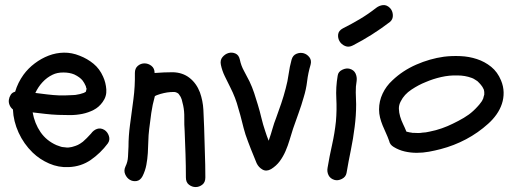

<svg xmlns="http://www.w3.org/2000/svg" viewBox="-20 -675 2031 761"><path d="M73.2 -378.9Q91.8 -404.3 117.7 -423.8Q143.6 -443.4 172.9 -454.6Q202.1 -465.8 233.4 -466.3Q264.6 -466.8 295.9 -454.1Q326.2 -442.4 350.6 -422.4Q375 -402.3 388.7 -371.1Q399.4 -347.7 401.4 -320.3Q403.3 -293 386.7 -270.5Q372.1 -250 351.1 -239.3Q330.1 -228.5 306.2 -223.6Q282.2 -218.8 257.3 -218.8Q232.4 -218.8 210 -219.7Q184.6 -220.7 159.7 -223.6Q134.8 -226.6 109.4 -229.5Q117.2 -185.5 140.6 -151.4Q164.1 -117.2 204.1 -99.6Q214.8 -95.7 220.7 -93.8Q223.6 -92.8 226.1 -92.3Q228.5 -91.8 231.4 -91.8Q239.3 -90.8 244.6 -90.3Q250 -89.8 254.9 -90.8Q261.7 -91.8 264.2 -92.3Q266.6 -92.8 269.5 -93.8Q280.3 -96.7 288.6 -100.6Q296.9 -104.5 308.6 -113.3Q314.5 -118.2 324.2 -127.9Q334 -137.7 340.8 -145.5Q350.6 -159.2 364.7 -164.1Q378.9 -168.9 393.6 -160.2Q406.2 -152.3 411.6 -136.2Q417 -120.1 407.2 -106.4Q378.9 -68.4 340.3 -41.5Q301.8 -14.6 252 -12.7Q211.9 -10.7 174.8 -26.9Q137.7 -43 109.4 -70.3Q74.2 -104.5 53.7 -149.4Q33.2 -194.3 31.2 -241.2Q22.5 -248 18.1 -258.3Q13.7 -268.6 15.1 -279.3Q16.6 -290 22.5 -299.3Q28.3 -308.6 40 -311.5Q50.8 -347.7 73.2 -378.9ZM307.6 -355.5Q296.9 -369.1 274.4 -379.9Q255.9 -387.7 231 -387.7Q206.1 -387.7 188.5 -378.9Q166 -368.2 148.4 -349.1Q130.9 -330.1 120.1 -306.6Q143.6 -303.7 167 -300.8Q190.4 -297.9 213.9 -296.9Q226.6 -296.9 239.3 -296.9Q252 -296.9 264.6 -297.9Q268.6 -297.9 272 -298.3Q275.4 -298.8 279.3 -298.8Q288.1 -300.8 292.5 -301.3Q296.9 -301.8 301.8 -303.7Q305.7 -304.7 311.5 -306.6Q316.4 -308.6 317.4 -309.6Q318.4 -310.5 320.3 -311.5L323.2 -323.2Q321.3 -327.1 320.8 -330.6Q320.3 -334 318.4 -336.9Q317.4 -339.8 314 -345.7Q310.5 -351.6 307.6 -355.5Z M489.3 -93.8Q489.3 -135.7 495.1 -178.7Q502 -230.5 508.8 -281.7Q515.6 -333 514.6 -385.7Q514.6 -404.3 526.4 -414.1Q538.1 -423.8 552.7 -423.8Q567.4 -423.8 580.1 -414.1Q592.8 -404.3 592.8 -385.7Q630.9 -388.7 665 -388.7Q704.1 -387.7 731.4 -366.2Q758.8 -344.7 772.5 -308.6Q784.2 -275.4 786.1 -240.2Q788.1 -205.1 789.1 -169.9Q790 -120.1 792 -70.8Q793.9 -21.5 793.9 28.3Q793.9 47.9 781.7 57.1Q769.5 66.4 755.4 66.4Q741.2 66.4 729 57.1Q716.8 47.9 716.8 28.3Q716.8 -18.6 715.3 -63.5Q713.9 -108.4 711.9 -155.3Q710 -180.7 710.4 -207.5Q710.9 -234.4 706.1 -256.8Q703.1 -270.5 700.2 -280.8Q697.3 -291 689.5 -300.8Q687.5 -304.7 681.2 -307.6Q674.8 -310.5 669.9 -310.5Q655.3 -310.5 642.6 -308.6Q629.9 -306.6 616.2 -302.7Q610.4 -300.8 604.5 -298.8Q598.6 -296.9 593.8 -293.9Q584 -258.8 579.6 -227.1Q575.2 -195.3 571.3 -163.1Q568.4 -139.6 567.9 -115.7Q567.4 -91.8 565.9 -68.4Q564.5 -44.9 560.1 -21.5Q555.7 2 544.9 23.4Q536.1 40 521.5 42.5Q506.8 44.9 494.6 37.6Q482.4 30.3 476.1 15.6Q469.7 1 477.5 -15.6Q486.3 -33.2 487.3 -53.7Q488.3 -74.2 489.3 -93.8Z M953.1 -141.6Q945.3 -167 939 -193.4Q932.6 -219.7 924.8 -245.1Q914.1 -287.1 892.6 -329.1Q881.8 -350.6 871.1 -372.6Q860.4 -394.5 855.5 -418Q851.6 -436.5 861.8 -448.7Q872.1 -460.9 885.7 -464.8Q899.4 -468.8 913.1 -462.9Q926.8 -457 930.7 -438.5Q935.5 -415 946.8 -394.5Q958 -374 968.8 -352.5Q979.5 -330.1 987.3 -306.6Q995.1 -283.2 1002 -259.8Q1009.8 -234.4 1016.1 -207.5Q1022.5 -180.7 1031.2 -155.3Q1034.2 -145.5 1037.6 -136.2Q1041 -127 1044.9 -117.2Q1054.7 -145.5 1060.5 -166.5Q1066.4 -187.5 1074.2 -207Q1085 -236.3 1094.7 -265.1Q1104.5 -293.9 1112.3 -324.2Q1120.1 -352.5 1124 -381.3Q1127.9 -410.2 1135.7 -438.5Q1140.6 -456.1 1155.3 -461.9Q1169.9 -467.8 1183.6 -463.9Q1197.3 -460 1206.5 -447.8Q1215.8 -435.5 1210.9 -418Q1201.2 -385.7 1197.3 -353Q1193.4 -320.3 1183.6 -289.1Q1174.8 -257.8 1163.6 -227.1Q1152.3 -196.3 1141.6 -165Q1134.8 -143.6 1127.9 -120.6Q1121.1 -97.7 1111.8 -76.2Q1102.5 -54.7 1088.9 -36.1Q1075.2 -17.6 1054.7 -4.9Q1036.1 5.9 1020.5 -2.9Q1004.9 -11.7 997.1 -28.3Q985.4 -56.6 974.1 -85Q962.9 -113.3 953.1 -141.6Z M1278.3 -9.8Q1286.1 -56.6 1296.4 -102.1Q1306.6 -147.5 1311.5 -194.3Q1315.4 -240.2 1313 -284.7Q1310.5 -329.1 1318.4 -375Q1320.3 -390.6 1336.4 -398.4Q1352.5 -406.2 1366.2 -402.3Q1382.8 -397.5 1389.2 -383.8Q1395.5 -370.1 1393.6 -354.5Q1389.6 -332 1390.1 -308.6Q1390.6 -285.2 1391.6 -261.7Q1391.6 -216.8 1385.7 -171.9Q1379.9 -125 1370.6 -80.1Q1361.3 -35.2 1353.5 10.7Q1350.6 26.4 1335 34.2Q1319.3 42 1305.7 38.1Q1289.1 33.2 1282.2 19.5Q1275.4 5.9 1278.3 -9.8ZM1470.7 -643.6Q1483.4 -653.3 1498 -654.8Q1512.7 -656.2 1525.4 -643.6Q1536.1 -632.8 1537.1 -615.7Q1538.1 -598.6 1525.4 -587.9Q1455.1 -534.2 1378.9 -495.1Q1362.3 -486.3 1347.7 -492.7Q1333 -499 1325.7 -511.7Q1318.4 -524.4 1320.3 -539.1Q1322.3 -553.7 1338.9 -562.5Q1374 -580.1 1406.7 -599.6Q1439.5 -619.1 1470.7 -643.6Z M1739.3 -450.2Q1770.5 -454.1 1804.7 -452.6Q1838.9 -451.2 1870.1 -440.9Q1901.4 -430.7 1926.8 -410.2Q1952.1 -389.6 1965.8 -356.4Q1975.6 -333 1976.1 -309.1Q1976.6 -285.2 1969.2 -263.2Q1961.9 -241.2 1947.8 -221.2Q1933.6 -201.2 1915 -184.6Q1875 -148.4 1827.1 -123Q1779.3 -97.7 1726.6 -84Q1704.1 -78.1 1680.2 -73.7Q1656.2 -69.3 1631.8 -69.3Q1607.4 -69.3 1584 -74.7Q1560.5 -80.1 1540 -92.8Q1525.4 -101.6 1522.5 -116.2Q1516.6 -132.8 1509.8 -147.5Q1502.9 -162.1 1496.6 -177.7Q1490.2 -193.4 1486.3 -209Q1482.4 -224.6 1482.4 -241.2Q1482.4 -274.4 1496.6 -304.2Q1510.7 -334 1535.2 -356.4Q1576.2 -395.5 1629.9 -418.9Q1683.6 -442.4 1739.3 -450.2ZM1849.6 -366.2Q1823.2 -376 1793 -376Q1760.7 -377 1728.5 -369.6Q1696.3 -362.3 1667 -349.6Q1639.6 -338.9 1610.8 -319.8Q1582 -300.8 1568.4 -273.4Q1560.5 -258.8 1561 -243.7Q1561.5 -228.5 1565.9 -213.4Q1570.3 -198.2 1577.6 -183.1Q1585 -168 1590.8 -153.3Q1606.4 -149.4 1610.4 -149.4Q1612.3 -148.4 1615.2 -148.4Q1618.2 -148.4 1620.1 -148.4Q1639.6 -146.5 1655.3 -149.4Q1666 -149.4 1682.6 -153.3Q1708 -158.2 1731.4 -166.5Q1754.9 -174.8 1774.4 -184.6Q1796.9 -195.3 1818.4 -208Q1839.8 -220.7 1854.5 -234.4Q1864.3 -243.2 1873 -252.9Q1877.9 -257.8 1879.9 -260.7Q1884.8 -267.6 1887.7 -271Q1890.6 -274.4 1892.6 -279.3Q1896.5 -286.1 1896.5 -290Q1897.5 -292 1897.9 -294.9Q1898.4 -297.9 1899.4 -299.8V-310.5Q1898.4 -314.5 1898.4 -316.4Q1898.4 -318.4 1897.5 -320.3Q1894.5 -327.1 1892.1 -330.6Q1889.6 -334 1886.7 -337.9Q1887.7 -336.9 1884.3 -340.8Q1880.9 -344.7 1879.9 -345.7L1872.1 -353.5Q1867.2 -356.4 1861.3 -360.4Q1855.5 -364.3 1849.6 -366.2Z"/></svg>

Font: Schoolbell
Style: Regular
Weight: 400
Designer: Font Diner, Inc
Foundry: Font Diner, Inc
Version: Version 1.000